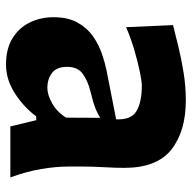

<svg xmlns="http://www.w3.org/2000/svg" viewBox="-20 -597 631 631"><g transform="rotate(90 295.5 -281.5)"><path d="M191.9 14.2Q140.1 14.2 105.7 -7.1Q71.3 -28.3 54 -63.7Q36.6 -99.1 36.6 -141.6Q36.6 -189.5 54.2 -220.9Q71.8 -252.4 99.1 -271.5Q126.5 -290.5 156.2 -300.8Q186 -311 210.4 -315.9L372.1 -347.7Q374.5 -397 345 -414.6Q315.4 -432.1 261.2 -432.1Q247.6 -432.1 215.6 -425.5Q183.6 -418.9 144.5 -407.5Q105.5 -396 69.3 -380.4L62.5 -534.7Q89.8 -541.5 130.1 -551.5Q170.4 -561.5 217 -569.1Q263.7 -576.7 309.6 -576.7Q411.6 -576.7 471.7 -529.1Q531.7 -481.4 531.7 -374.5Q531.7 -347.2 529.5 -307.9Q527.3 -268.6 527.3 -237.8V-192.9Q527.3 -149.9 535.4 -101.8Q543.5 -53.7 563 0H395.5L375 -85H362.3Q334.5 -46.4 288.6 -16.1Q242.7 14.2 191.9 14.2ZM268.6 -121.6Q291.5 -121.6 320.1 -137.7Q348.6 -153.8 366.7 -183.6L367.2 -295.9Q357.4 -288.6 339.6 -281Q321.8 -273.4 276.9 -262.2Q247.1 -254.9 223.4 -238.5Q199.7 -222.2 199.7 -186.5Q199.7 -151.9 220 -136.7Q240.2 -121.6 268.6 -121.6Z"/></g></svg>

Font: Pinar-DS1-FD Bold
Style: Regular
Weight: 700
Designer: Amin Abedi
Version: Version 2.000